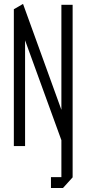

<svg xmlns="http://www.w3.org/2000/svg" viewBox="-20 -728 431 957"><path d="M49 0V-681L105 -612V0ZM297 1 49 -681V-682L94 -708H95L342 -26V-25L298 1ZM286 155V-704H342V155ZM234 209V155H342V156L294 209Z"/></svg>

Font: Foldit Thin Light
Style: Regular
Weight: 300
Version: Version 1.003